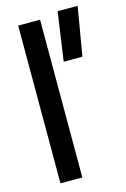

<svg xmlns="http://www.w3.org/2000/svg" viewBox="-112 -770 542 823"><g transform="rotate(-15 159.5 -358.0)"><path d="M230 -715.8H318.8L282.2 -500H199.2ZM50.8 -700.2H147.9V0H50.8Z"/></g></svg>

Font: Overused Grotesk Medium
Style: Regular
Weight: 500
Version: Version 0.002